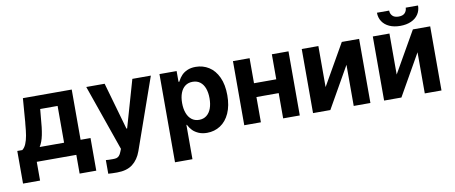

<svg xmlns="http://www.w3.org/2000/svg" viewBox="-75 -1040 3710 1564"><g transform="rotate(-10 1779.5 -258.0)"><path d="M14.1 -114.7H55.2Q74.8 -128.6 87.1 -158Q99.5 -187.4 106.1 -226.5Q112.6 -265.6 116.8 -319.6Q118.2 -329.1 118.9 -337.8Q119.6 -346.5 120.1 -355.4L133.8 -530.3H537.7V-114.7H619.9V155.1H482.2V0H155V155.1H14.1ZM401.2 -114.7V-418.9H257.2L251.3 -355.4Q244.8 -262.6 233.3 -206.3Q221.8 -150 199.2 -114.7Z M711.7 196.7V83.9L736.2 85.5Q751.2 85.9 770.4 85.9Q788 85.9 799.7 82.9Q811.4 79.9 821.6 69.2Q831.9 58.5 839.7 37.3L848.7 15L657.9 -530.3H809.9L921.3 -139.8H927.2L1039.1 -530.3H1192.2L985.3 57.9Q961.3 125.5 913.4 162.4Q865.5 199.2 785.1 199.2Q742.6 199.2 711.7 196.7Z M1263.4 -530.3H1405.3V-441.3H1412.3L1415.2 -447.4Q1427.8 -472.1 1446.4 -491.8Q1465 -511.6 1494.2 -524.3Q1523.4 -537.1 1562.8 -537.1Q1623.2 -537.1 1671.9 -506.4Q1720.7 -475.7 1749.3 -414.2Q1777.9 -352.8 1777.9 -264.8Q1777.9 -178.9 1750.2 -116.9Q1722.4 -55 1673.3 -23.2Q1624.3 8.5 1562.7 8.5Q1523.3 8.5 1493.4 -4.7Q1463.5 -17.9 1444.9 -37Q1426.3 -56.2 1413.3 -81.3L1412.3 -84.4H1407.7V199.2H1263.4ZM1517.8 -107Q1553.9 -107 1579.5 -127Q1605 -147 1618 -182.8Q1630.9 -218.5 1630.9 -265.6Q1630.9 -312.3 1618 -347.6Q1605 -382.9 1579.7 -402.3Q1554.4 -421.6 1517.8 -421.6Q1481.7 -421.6 1456.3 -402.7Q1430.9 -383.8 1417.5 -348.7Q1404 -313.6 1404 -265.6Q1404 -218.2 1417.5 -182.2Q1430.9 -146.2 1456.5 -126.6Q1482.1 -107 1517.8 -107Z M2239.5 -209H1961.9V-323.2H2239.5ZM2008.9 0H1871.3V-530.3H2008.9ZM2330.6 0H2193V-530.3H2330.6Z M2771.6 -530.3H2914.8V0H2776.7V-340.3L2583.3 0H2440.2V-530.3H2577.8V-191Z M3359.5 -530.3H3502.7V0H3364.5V-340.3L3171.2 0H3028.1V-530.3H3165.7V-191ZM3264.3 -576.2Q3213.1 -576.2 3174.8 -593.4Q3136.6 -610.6 3115.7 -642.2Q3094.8 -673.8 3094.8 -714.8H3195.7Q3195.7 -689.2 3212.6 -671.3Q3229.5 -653.3 3264.3 -653.3Q3299.1 -653.3 3315.7 -671Q3332.3 -688.7 3332.8 -714.8H3434.7Q3434.7 -673.8 3413.8 -642.2Q3392.9 -610.6 3354.5 -593.4Q3316 -576.2 3264.3 -576.2Z"/></g></svg>

Font: Pretendard JP Variable
Style: Regular
Weight: 400
Designer: Base glyphs from Inter by Rasmus Andersson; Hangul glyphs from Noto Sans CJK(Source Han Sans) by Jang Soo-young and Kang
Foundry: Kil Hyung-jin
Version: Version 1.307;Glyphs 3.2 (3192)